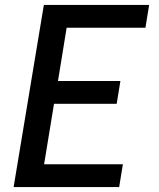

<svg xmlns="http://www.w3.org/2000/svg" viewBox="-20 -755 640 775"><path d="M35 0 157 -735H582L567 -643H249L214 -428H466L451 -336H198L158 -92H476L461 0Z"/></svg>

Font: Iosevka Curly SmBdExObl
Style: Regular
Weight: 600
Width: 7
Italic angle: -9°
Monospace: yes
Designer: Belleve Invis
Foundry: Belleve Invis
Version: Version 11.1.0; ttfautohint (v1.8.3)